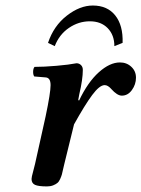

<svg xmlns="http://www.w3.org/2000/svg" viewBox="-20 -665 512 695"><path d="M94.2 -17.1Q94.2 -23.9 99.9 -44.2Q105.5 -64.5 106.9 -71.8L145 -243.2Q163.1 -329.1 163.1 -356.9Q163.1 -383.8 145 -384.8L104 -388.2Q99.6 -394.5 99.9 -405.8Q100.1 -417 105 -422.9Q139.2 -422.9 184.6 -426.8Q230 -430.7 256.8 -436Q266.6 -436 273.2 -429.4Q279.8 -422.9 279.8 -412.1Q279.8 -377.9 267.1 -324.2L263.2 -303.2L266.1 -300.8Q297.9 -367.7 337.6 -403.3Q377.4 -439 414.1 -439Q438.5 -439 455.3 -423.3Q472.2 -407.7 472.2 -383.8Q472.2 -359.4 457.5 -339.1Q442.9 -318.8 420.9 -318.8Q404.3 -318.8 382.8 -342.8Q370.6 -356.9 358.9 -356.9Q340.3 -356.9 313.7 -321Q287.1 -285.2 248 -214.8L212.9 -71.8Q211.4 -66.4 208.5 -53Q205.6 -39.6 203.9 -33.2Q202.1 -26.9 197.8 -17.1Q193.4 -7.3 187.7 -2.7Q182.1 2 172.4 5.9Q162.6 9.8 149.9 9.8Q119.6 9.8 106.9 4.2Q94.2 -1.5 94.2 -17.1ZM394 -498Q394 -538.1 369.9 -563Q345.7 -587.9 305.2 -587.9Q264.6 -587.9 229.5 -564Q194.3 -540 178.2 -498L153.8 -509.8Q174.3 -571.3 221.7 -608.2Q269 -645 315.9 -645Q368.7 -645 397.2 -609.1Q425.8 -573.2 423.8 -509.8Z"/></svg>

Font: Common Serif SemiBold
Style: Italic
Weight: 600
Italic angle: -12°
Designer: Philipp H. Poll, Khaled Hosny
Foundry: Stefan Peev, Context Ltd.
Version: Version 1.026